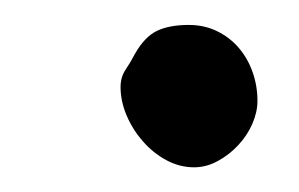

<svg xmlns="http://www.w3.org/2000/svg" viewBox="-20 -436 240 154"><path d="M76.7 -366.2Q76.7 -374 80.6 -379.9Q84.5 -385.7 88.4 -393.1Q96.2 -406.7 106.2 -411.4Q116.2 -416 131.3 -416Q144 -416 154.3 -410.9Q164.6 -405.8 171.6 -397.5Q178.7 -389.2 182.6 -378.2Q186.5 -367.2 186.5 -355Q186.5 -346.2 182.4 -336.7Q178.2 -327.1 171.1 -319.6Q164.1 -312 154.8 -306.9Q145.5 -301.8 135.7 -301.8Q124 -301.8 113.3 -307.6Q102.5 -313.5 94.5 -322.8Q86.4 -332 81.5 -343.5Q76.7 -355 76.7 -366.2Z"/></svg>

Font: IM FELL French Canon
Style: Italic
Weight: 400
Italic angle: -17°
Designer: Igino Marini
Foundry: Igino Marini
Version: 3.00